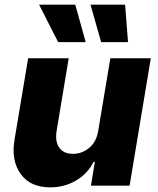

<svg xmlns="http://www.w3.org/2000/svg" viewBox="-20 -795 676 822"><path d="M42.3 -197.8 100.5 -545.5H274.1L221.9 -231.9Q218.8 -209.5 221.9 -191.9Q225.1 -174.4 234.2 -161.9Q243.3 -149.5 258 -142.9Q272.7 -136.4 292.6 -136.4Q331 -136.4 362.2 -162.3Q393.1 -187.9 400.6 -235.4L452.4 -545.5H625.7L534.8 0H369.3L386 -101.6H380.3Q367.2 -75.3 347.5 -55Q327.8 -34.8 303.6 -21Q279.5 -7.1 252 0Q224.4 7.1 195.7 7.1Q153.4 7.1 121.8 -6.7Q90.2 -20.6 69.2 -49.4Q27 -107.2 42.3 -197.8ZM147.4 -774.9H302.2L346.9 -614.7H229ZM515.6 -774.9 528.1 -614.7H413L367.5 -774.9Z"/></svg>

Font: Inter P Extra Bold
Style: Italic
Weight: 800
Italic angle: 9.39999°
Designer: Rasmus Andersson
Foundry: rsms
Version: Version 3.018;git-588b23468